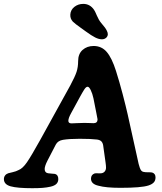

<svg xmlns="http://www.w3.org/2000/svg" viewBox="-34 -967 844 998"><path d="M411.1 -804.2Q401.9 -811 386 -822.3Q370.1 -833.5 360.8 -840.8Q351.6 -848.1 344.2 -855Q330.1 -870.6 331.5 -891.6Q333 -915.5 352.5 -931.2Q372.1 -946.8 398.9 -946.8Q434.1 -946.8 455.1 -915.5Q460 -908.7 469.5 -886Q479 -863.3 491.2 -848.6Q505.9 -831.1 511.2 -824Q516.6 -816.9 521.7 -806.6Q526.9 -796.4 526.4 -787.6Q525.4 -776.9 516.8 -769.8Q508.3 -762.7 495.6 -762.7Q480 -762.7 460.9 -772.2Q441.9 -781.7 411.1 -804.2ZM255.9 -215.3 211.9 -130.4Q198.2 -103 198.2 -88.4Q198.2 -69.3 215.8 -66.4Q223.6 -64.9 235.1 -64.5Q246.6 -64 252 -63Q269 -58.1 269 -36.1Q269 -21 259.3 -11.2Q249.5 -1.5 229.2 3.2Q209 7.8 187.5 9.5Q166 11.2 133.3 11.2Q56.2 11.2 21.2 1.5Q-13.7 -8.3 -13.7 -36.1Q-13.7 -46.9 -7.6 -54.9Q-1.5 -63 8.8 -66.4Q13.2 -67.9 31.7 -72Q50.3 -76.2 62.5 -83Q83.5 -90.8 106 -123.3Q128.4 -155.8 174.8 -239.3L331.1 -522.5Q355.5 -567.9 363.8 -593Q372.1 -618.2 372.1 -648.9Q372.1 -687 395.3 -707.5Q418.5 -728 452.6 -728Q494.1 -728 520.8 -697Q547.4 -666 568.8 -598.6Q586.9 -541.5 603.8 -477.1Q620.6 -412.6 629.6 -372.6Q638.7 -332.5 656.2 -252.4Q673.8 -172.4 681.2 -139.6Q684.6 -123 686.5 -115.5Q688.5 -107.9 692.1 -96.7Q695.8 -85.4 700.2 -80.3Q704.6 -75.2 710.9 -73.7Q721.2 -71.3 735.6 -71.5Q750 -71.8 756.8 -70.3Q774.4 -64.9 774.4 -44.9Q774.4 -28.3 765.1 -18.6Q755.9 -8.8 737.8 -2.9Q700.7 9.3 591.3 9.3Q516.6 9.3 478 -1.5Q439 -10.3 439 -38.1Q439 -58.6 457.5 -65.4Q463.4 -66.9 474.4 -66.2Q485.4 -65.4 492.7 -66.4Q503.9 -67.9 510.5 -75.9Q517.1 -84 517.1 -95.7Q517.1 -106.9 514.6 -123L502 -212.9Q499.5 -225.6 492.2 -232.7Q484.9 -239.7 470.2 -241.7Q439 -245.6 380.4 -245.6Q326.2 -245.6 293.5 -240.2Q266.6 -235.8 255.9 -215.3ZM404.3 -328.1Q419.4 -328.1 433.8 -327.4Q448.2 -326.7 452.1 -326.7Q473.1 -326.7 473.1 -346.7Q473.1 -350.6 466.3 -382.3L451.7 -456.1Q446.3 -481 437.7 -498.5Q429.2 -516.1 421.4 -516.1Q417.5 -516.1 413.3 -512.9Q409.2 -509.8 403.8 -501.5Q398.4 -493.2 395 -487.1Q391.6 -481 383.8 -467.3L335.4 -378.4Q321.3 -353 321.3 -338.9Q321.3 -325.7 337.9 -325.7Q339.4 -325.7 365 -326.9Q390.6 -328.1 404.3 -328.1Z"/></svg>

Font: Cooper*
Style: Bold Italic
Weight: 700
Italic angle: -7°
Designer: Owen Earl
Foundry: indestructible type*
Version: Version 0.001